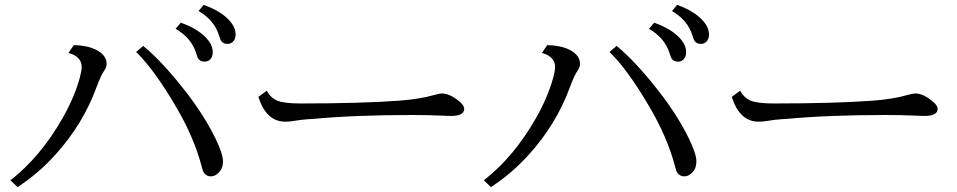

<svg xmlns="http://www.w3.org/2000/svg" viewBox="-20 -844 3921 787"><path d="M22.9 -105Q147 -202.1 236.8 -360.4Q286.1 -447.3 307.6 -527.3Q314.9 -554.7 314.9 -568.8Q314.9 -612.3 260.7 -627L282.7 -659.2Q338.9 -657.7 373.5 -640.1Q417 -618.2 417 -582.5Q417 -568.8 407.7 -555.2Q394 -536.1 375.5 -486.3Q320.3 -335.4 207.5 -210.4Q138.2 -133.3 51.8 -77.1ZM566.9 -655.8Q642.6 -594.2 736.8 -474.1Q815.4 -374 863.3 -276.4Q894 -212.9 894 -182.6Q894 -156.7 880.9 -141.1Q864.3 -121.1 843.8 -121.1Q827.6 -121.1 816.9 -134.3Q812 -140.1 806.2 -163.1Q775.9 -278.8 704.1 -401.9Q612.8 -558.6 538.1 -630.9ZM721.2 -751Q775.9 -731.9 810.5 -702.6Q852.1 -667.5 852.1 -629.9Q852.1 -608.9 838.9 -598.1Q829.6 -591.3 818.8 -591.3Q798.3 -591.3 790 -608.4Q788.6 -611.3 784.2 -625.5Q764.6 -688.5 699.7 -726.1ZM814.9 -824.2Q870.6 -804.2 904.3 -775.4Q945.8 -739.7 945.8 -702.6Q945.8 -681.6 932.6 -670.9Q923.3 -664.1 912.6 -664.1Q892.1 -664.1 883.8 -681.2Q882.3 -684.1 877.9 -698.2Q858.4 -761.7 793.9 -798.8Z M1073.2 -472.2Q1089.4 -442.9 1116.2 -431.6Q1144 -419.9 1210.9 -419.9Q1459.5 -419.9 1614.3 -431.2Q1698.2 -437 1761.2 -455.1Q1782.7 -460.9 1791.5 -460.9Q1823.2 -460.9 1862.3 -428.7Q1882.8 -412.1 1882.8 -397.5Q1882.8 -368.7 1827.1 -368.7Q1816.9 -368.7 1788.1 -370.1Q1733.9 -372.6 1668.5 -372.6Q1434.6 -372.6 1261.2 -356.4Q1257.8 -356.4 1244.1 -355.5Q1215.3 -353.5 1186 -348.6Q1166.5 -345.2 1149.4 -345.2Q1071.3 -345.2 1039.1 -446.8Z M1963.4 -105Q2087.4 -202.1 2177.2 -360.4Q2226.6 -447.3 2248 -527.3Q2255.4 -554.7 2255.4 -568.8Q2255.4 -612.3 2201.2 -627L2223.1 -659.2Q2279.3 -657.7 2314 -640.1Q2357.4 -618.2 2357.4 -582.5Q2357.4 -568.8 2348.1 -555.2Q2334.5 -536.1 2315.9 -486.3Q2260.7 -335.4 2147.9 -210.4Q2078.6 -133.3 1992.2 -77.1ZM2507.3 -655.8Q2583 -594.2 2677.2 -474.1Q2755.9 -374 2803.7 -276.4Q2834.5 -212.9 2834.5 -182.6Q2834.5 -156.7 2821.3 -141.1Q2804.7 -121.1 2784.2 -121.1Q2768.1 -121.1 2757.3 -134.3Q2752.4 -140.1 2746.6 -163.1Q2716.3 -278.8 2644.5 -401.9Q2553.2 -558.6 2478.5 -630.9ZM2661.6 -751Q2716.3 -731.9 2751 -702.6Q2792.5 -667.5 2792.5 -629.9Q2792.5 -608.9 2779.3 -598.1Q2770 -591.3 2759.3 -591.3Q2738.8 -591.3 2730.5 -608.4Q2729 -611.3 2724.6 -625.5Q2705.1 -688.5 2640.1 -726.1ZM2755.4 -824.2Q2811 -804.2 2844.7 -775.4Q2886.2 -739.7 2886.2 -702.6Q2886.2 -681.6 2873 -670.9Q2863.8 -664.1 2853 -664.1Q2832.5 -664.1 2824.2 -681.2Q2822.8 -684.1 2818.4 -698.2Q2798.8 -761.7 2734.4 -798.8Z M3013.7 -472.2Q3029.8 -442.9 3056.6 -431.6Q3084.5 -419.9 3151.4 -419.9Q3399.9 -419.9 3554.7 -431.2Q3638.7 -437 3701.7 -455.1Q3723.1 -460.9 3731.9 -460.9Q3763.7 -460.9 3802.7 -428.7Q3823.2 -412.1 3823.2 -397.5Q3823.2 -368.7 3767.6 -368.7Q3757.3 -368.7 3728.5 -370.1Q3674.3 -372.6 3608.9 -372.6Q3375 -372.6 3201.7 -356.4Q3198.2 -356.4 3184.6 -355.5Q3155.8 -353.5 3126.5 -348.6Q3106.9 -345.2 3089.8 -345.2Q3011.7 -345.2 2979.5 -446.8Z"/></svg>

Font: BIZ UDPMincho
Style: Regular
Weight: 400
Designer: TypeBank Co., Ltd.
Foundry: Morisawa Inc.
Version: Version 1.06